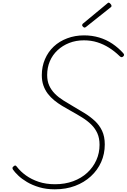

<svg xmlns="http://www.w3.org/2000/svg" viewBox="-20 -1394 946 1433"><path d="M389 19Q325 19 273 3.5Q221 -12 181.5 -35.5Q142 -59 116 -84Q90 -109 77 -128Q73 -135 73 -140.5Q73 -146 82 -153Q91 -161 96.5 -158Q102 -155 107 -148Q133 -114 174 -84.5Q215 -55 269 -37Q323 -19 391 -19Q465 -19 526 -41.5Q587 -64 631 -104.5Q675 -145 699 -198.5Q723 -252 723 -313Q723 -363 706.5 -399.5Q690 -436 661 -464.5Q632 -493 592.5 -517.5Q553 -542 506 -568Q475 -585 443.5 -604Q412 -623 384.5 -645.5Q357 -668 336.5 -695Q316 -722 304 -756Q292 -790 292 -833Q292 -897 315.5 -952Q339 -1007 381 -1046.5Q423 -1086 481.5 -1108Q540 -1130 607 -1130Q667 -1130 720.5 -1114Q774 -1098 819 -1067.5Q864 -1037 900 -997Q907 -988 906 -983Q905 -978 899 -972Q892 -966 885.5 -967.5Q879 -969 873 -975Q835 -1012 793.5 -1038Q752 -1064 706 -1078.5Q660 -1093 606 -1093Q547 -1093 497 -1073.5Q447 -1054 409.5 -1019Q372 -984 352 -937Q332 -890 332 -834Q332 -789 347.5 -755Q363 -721 390 -694Q417 -667 453 -644.5Q489 -622 530 -598Q572 -574 613 -548.5Q654 -523 688 -491.5Q722 -460 742 -417.5Q762 -375 762 -316Q762 -245 735 -184.5Q708 -124 658 -78Q608 -32 540 -6.5Q472 19 389 19ZM611 -1188Q606 -1188 599.5 -1194.5Q593 -1201 593 -1206Q593 -1208 594 -1210Q595 -1212 597 -1216L778 -1366Q782 -1369 784.5 -1371.5Q787 -1374 790 -1374Q795 -1374 800 -1370Q805 -1366 808.5 -1360.5Q812 -1355 812 -1351Q812 -1347 811.5 -1345Q811 -1343 808 -1341L622 -1193Q619 -1191 616.5 -1189.5Q614 -1188 611 -1188Z"/></svg>

Font: Playwrite CU Thin
Style: Regular
Weight: 250
Designer: Veronika Burian, José Scaglione
Foundry: TypeTogether
Version: Version 1.002